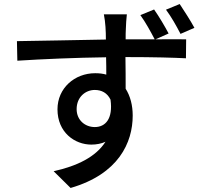

<svg xmlns="http://www.w3.org/2000/svg" viewBox="-20 -857 1040 952"><path d="M871 -837 803 -809C829 -774 854 -730 875 -689L944 -719C924 -756 894 -802 871 -837ZM744 -810 676 -782C702 -746 726 -702 747 -662C700 -662 650 -662 603 -662C603 -683 603 -700 604 -713C604 -727 607 -772 609 -786H495C503 -746 505 -702 505 -661C362 -659 177 -654 64 -653L66 -556C191 -564 354 -571 506 -573C507 -544 507 -514 507 -487C490 -492 472 -494 452 -494C350 -494 265 -420 265 -315C265 -200 351 -140 433 -140C459 -140 483 -145 503 -154C455 -79 363 -34 246 -8L330 75C568 6 638 -150 638 -284C638 -335 626 -381 603 -417C603 -462 603 -520 602 -574C747 -574 842 -571 902 -568L903 -662C874 -663 816 -662 751 -662L816 -691C797 -727 768 -776 744 -810ZM360 -316C360 -376 404 -411 450 -411C484 -411 512 -396 528 -363C541 -268 503 -227 450 -227C402 -227 360 -261 360 -316Z"/></svg>

Font: DAIFUKU Sans JP Medium
Style: Regular
Weight: 500
Designer: Original font ‘Source Han Sans JP’ : Ryoko NISHIZUKA  (kana, bopomofo & ideographs); Paul D. Hunt (Latin, Greek & Cyrill
Foundry: Daifuku
Version: Version 1.000